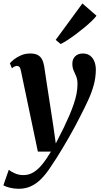

<svg xmlns="http://www.w3.org/2000/svg" viewBox="-55 -868 600 1136"><path d="M69 -448Q65.5 -465.5 60 -471.8Q54.5 -478 46.5 -478Q39 -478 31.8 -474.8Q24.5 -471.5 15.5 -464L3.5 -493.5Q11 -503 28.2 -516.8Q45.5 -530.5 70.2 -541Q95 -551.5 123.5 -551.5Q151 -551.5 167.8 -542.8Q184.5 -534 193.5 -517Q202.5 -500 206.5 -475.5Q212.5 -435 219.2 -390.8Q226 -346.5 233 -300.8Q240 -255 247 -210Q254 -165 260.5 -122L275 -19L323 -114Q341 -151.5 355.8 -186Q370.5 -220.5 381.2 -252Q392 -283.5 397.8 -313Q403.5 -342.5 403.5 -370.5Q403.5 -398 395.8 -416.2Q388 -434.5 380.5 -451.2Q373 -468 373 -491.5Q373 -518 389.8 -534.8Q406.5 -551.5 435.5 -551.5Q461.5 -551.5 478.5 -538.2Q495.5 -525 503.8 -503.2Q512 -481.5 512 -457Q512 -409.5 499.5 -364.2Q487 -319 466.2 -274.2Q445.5 -229.5 421.5 -183Q406.5 -152.5 389.2 -120.8Q372 -89 353.8 -57Q335.5 -25 317.2 5.5Q299 36 281.5 63.8Q264 91.5 247.5 115.5Q219 160 189.5 189.8Q160 219.5 127.5 234.2Q95 249 56 249Q29.5 249 3.8 242.8Q-22 236.5 -35 228.5L-3 136.5Q7.5 146 31.5 157Q55.5 168 83.5 168Q115 168 141.8 152.2Q168.5 136.5 194 105.5Q219.5 74.5 246.5 29H169ZM274.5 -632 432.5 -847.5 516 -775Q507.5 -763 489 -745Q470.5 -727 446.5 -707Q422.5 -687 396.5 -667.5Q370.5 -648 346.2 -632Q322 -616 304 -607.5Z"/></svg>

Font: Merriweather 60pt
Style: Bold Italic
Weight: 700
Italic angle: -7.8°
Version: Version 2.101